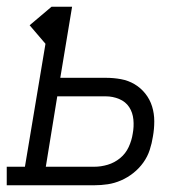

<svg xmlns="http://www.w3.org/2000/svg" viewBox="-50 -550 570 570"><path d="M-30 0V-55H24L85 -420L38 -475L103 -530H164L129 -319H264Q287 -319 309 -315Q331 -311 349.5 -300Q368 -289 381.5 -272Q395 -255 401.5 -234Q408 -213 408 -190Q408 -167 404 -145Q401 -125 394.5 -105Q388 -85 375.5 -67.5Q363 -50 346 -36.5Q329 -23 309.5 -14.5Q290 -6 270 -3Q250 0 230 0ZM86 -55H230Q250 -55 270 -61Q290 -67 306.5 -80.5Q323 -94 332 -113.5Q341 -133 344 -153Q348 -174 346 -195Q344 -216 333.5 -232Q323 -248 304 -256Q285 -264 264 -264H120Z"/></svg>

Font: Iosevka Curly Slab LtObl
Style: Regular
Weight: 300
Italic angle: -9°
Monospace: yes
Designer: Belleve Invis
Foundry: Belleve Invis
Version: Version 11.0.0; ttfautohint (v1.8.3)